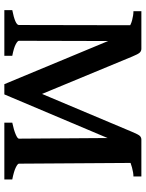

<svg xmlns="http://www.w3.org/2000/svg" viewBox="84 -738 655 862"><g transform="rotate(90 411.0 -307.5)"><path d="M531.2 0V-35.6Q564 -42.5 583.5 -50.8Q603 -59.1 603 -65.4L599.6 -550.3L711.9 -578.1L715.3 -65.4Q715.3 -59.6 733.2 -51Q751 -42.5 786.1 -35.6V0ZM772.9 -579.6Q756.3 -579.6 732.7 -573.2Q709 -566.9 684.6 -555.7Q660.2 -544.4 641.1 -529.8Q622.1 -515.1 615.2 -499L404.3 0H402.3L384.8 -127.9L572.8 -574.2Q584.5 -602.5 591.3 -608.9Q598.1 -615.2 607.4 -615.2H772.9ZM358.4 0 147.5 -507.3Q135.3 -536.6 114.5 -552.2Q93.8 -567.9 71 -573.7Q48.3 -579.6 30.8 -579.6V-615.2H199.7Q209.5 -615.2 216.6 -607.9Q223.6 -600.6 234.4 -574.2L418.9 -128.9L402.3 0ZM25.9 0V-35.6Q92.8 -48.8 92.8 -65.4L93.8 -569.3L165 -581.5L163.6 -65.4Q163.6 -59.6 179.7 -51Q195.8 -42.5 231 -35.6V0Z"/></g></svg>

Font: Gentium Plus
Style: Bold
Weight: 700
Designer: Victor Gaultney, Annie Olsen, Iska Routamaa, Becca Hirsbrunner
Foundry: SIL International
Version: Version 6.101